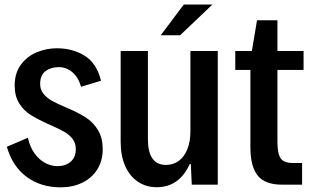

<svg xmlns="http://www.w3.org/2000/svg" viewBox="-20 -804 1359 836"><path d="M9.8 -165 101.6 -204.1Q109.9 -165 129.6 -137.2Q149.4 -109.4 175.8 -95Q202.1 -80.6 230.5 -80.6Q265.1 -80.6 287.6 -99.9Q310.1 -119.1 310.1 -154.8Q310.1 -180.7 296.1 -199Q282.2 -217.3 261.5 -229.2Q240.7 -241.2 202.6 -258.3L185.5 -265.6Q140.1 -286.6 111.6 -304.9Q83 -323.2 63.5 -354.2Q43.9 -385.3 43.9 -431.6Q43.9 -485.8 71 -522.5Q98.1 -559.1 140.1 -576.4Q182.1 -593.8 227.5 -593.8Q295.9 -593.8 348.4 -561.5Q400.9 -529.3 419.9 -452.6L333 -426.3Q320.8 -467.8 294.9 -489.7Q269 -511.7 235.8 -511.7Q201.2 -511.7 178 -494.1Q154.8 -476.6 154.8 -439Q154.8 -413.6 169.4 -395.5Q184.1 -377.4 206.1 -365.2Q228 -353 267.1 -336.4L278.3 -331.5Q325.2 -311.5 356.7 -290.3Q388.2 -269 407.7 -235.8Q427.2 -202.6 427.2 -154.3Q427.2 -103.5 403.3 -65.9Q379.4 -28.3 337.9 -8.3Q296.4 11.7 244.6 11.7Q157.7 11.7 95.9 -33.9Q34.2 -79.6 9.8 -165Z M505.4 -186V-582H624V-198.2Q624 -85.9 702.6 -85.9Q734.9 -85.9 759 -104Q783.2 -122.1 796.1 -155.3Q809.1 -188.5 809.1 -232.4V-582H928.2V0H814.9L811 -89.4H806.2Q759.8 11.2 662.6 11.2Q616.2 11.2 580.6 -12.7Q544.9 -36.6 525.1 -81.3Q505.4 -126 505.4 -186ZM780.3 -784.2H904.8L764.2 -650.4H679.7Z M1070.3 -163.6V-499.5H1004.4V-582H1076.7L1099.1 -715.8H1188V-582H1301.8V-499.5H1188V-190.9Q1188 -152.8 1194.1 -132.1Q1200.2 -111.3 1214.6 -102.8Q1229 -94.2 1256.3 -94.2H1295.4V0H1207Q1134.3 0 1102.3 -39.3Q1070.3 -78.6 1070.3 -163.6Z"/></svg>

Font: Decalotype Medium
Style: Regular
Weight: 500
Designer: Alfredo Marco Pradil
Foundry: Alfredo Marco Pradil
Version: Version 1.0